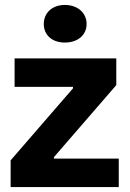

<svg xmlns="http://www.w3.org/2000/svg" viewBox="-20 -756 524 776"><path d="M242 -584C294 -584 330 -614 330 -659C330 -704 294 -736 242 -736C191 -736 157 -704 157 -659C157 -614 191 -584 242 -584ZM23 0H460V-115H198V-121L450 -412V-520H39V-405H275V-399L23 -108Z"/></svg>

Font: Fixel Text Bold
Style: Bold
Weight: 700
Width: 4
Designer: AlfaBravo + MacPaw
Foundry: Kyrylo Tkachov, Marchela Mozhyna, Serhii Makarenko, Maria Weinstein, Zakhar Kryvoshyya
Version: Version 1.211